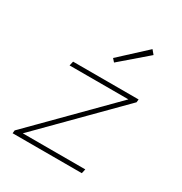

<svg xmlns="http://www.w3.org/2000/svg" viewBox="-172 -868 944 995"><g transform="rotate(30 300.0 -370.0)"><path d="M44 0 46 -18 476 -452H124L130 -478H522L520 -460L90 -26H464L458 0ZM316 -580 300 -598 454 -740 474 -716Z"/></g></svg>

Font: SourceCodeVF
Style: Italic
Weight: 200
Italic angle: -11°
Monospace: yes
Designer: Paul D. Hunt, Teo Tuominen
Foundry: Adobe
Version: Version 1.026;hotconv 1.1.0;makeotfexe 2.6.0